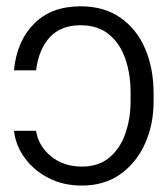

<svg xmlns="http://www.w3.org/2000/svg" viewBox="-20 -573 527 603"><path d="M23.9 -162.1H93.3Q100.6 -114.3 140.4 -82Q180.2 -49.8 236.8 -49.8Q290 -49.8 324 -78.6Q357.9 -107.4 374 -154.3Q390.1 -201.2 390.1 -254.9V-278.8Q390.6 -338.4 374 -387.2Q357.4 -436 322.5 -464.8Q287.6 -493.7 232.9 -493.7Q171.4 -493.7 136.5 -456.1Q101.6 -418.5 93.3 -352.1H23.9Q32.7 -444.3 87.2 -498.8Q141.6 -553.2 232.9 -553.2Q307.1 -553.2 358.4 -517.3Q409.7 -481.4 436 -419.7Q462.4 -357.9 462.4 -278.8V-254.9Q462.4 -182.1 435.5 -122.1Q408.7 -62 358.2 -26.1Q307.6 9.8 236.8 9.8Q178.7 9.8 132.6 -13.9Q86.4 -37.6 57.9 -76.7Q29.3 -115.7 23.9 -162.1Z"/></svg>

Font: Inter Display Light
Style: Regular
Weight: 300
Designer: Rasmus Andersson
Foundry: rsms
Version: Version 4.000;git-a52131595